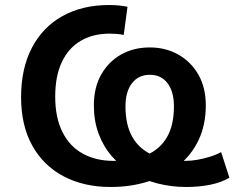

<svg xmlns="http://www.w3.org/2000/svg" viewBox="-20 -735 934 765"><path d="M420 10Q314 10 233.5 -32.5Q153 -75 108.5 -155Q64 -235 64 -348Q64 -462 107 -544.5Q150 -627 229 -671Q308 -715 415 -715Q438 -715 456 -713Q474 -711 488 -708L473 -596Q457 -599 443 -600Q429 -601 417 -601Q351 -601 302 -572.5Q253 -544 226.5 -488Q200 -432 200 -350Q200 -266 229 -208.5Q258 -151 310.5 -122.5Q363 -94 432 -94Q510 -94 563.5 -117Q617 -140 645 -188Q673 -236 673 -311Q673 -370 647.5 -403.5Q622 -437 577 -437Q532 -437 506 -403.5Q480 -370 480 -311Q480 -236 508 -188Q536 -140 589 -117Q642 -94 718 -94Q742 -94 767 -98.5Q792 -103 816.5 -110.5Q841 -118 861 -129L894 -27Q862 -8 818 1Q774 10 722 10Q663 10 608 -4Q553 -18 507 -45Q461 -72 426.5 -111.5Q392 -151 373 -202Q354 -253 354 -315Q354 -386 383 -437.5Q412 -489 462 -517.5Q512 -546 577 -546Q640 -546 690.5 -517.5Q741 -489 770.5 -437.5Q800 -386 800 -315Q800 -238 771.5 -177.5Q743 -117 691 -75.5Q639 -34 570.5 -12Q502 10 420 10Z"/></svg>

Font: Nunito Sans 9pt
Style: Bold
Weight: 700
Version: Version 3.101;gftools[0.9.27]